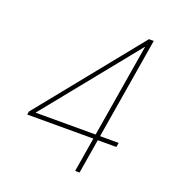

<svg xmlns="http://www.w3.org/2000/svg" viewBox="-132 -833 856 937"><g transform="rotate(20 295.5 -364.0)"><path d="M49.3 -178.7 52.2 -195.3 481.9 -727.5H498.5L491.2 -685.1H475.6L86.4 -203.6L85.9 -201.2H516.1L512.2 -178.7ZM363.3 0 394 -185.5 395 -192.4 483.9 -727.5H506.8L386.2 0Z"/></g></svg>

Font: Inter 18pt Thin
Style: Italic
Weight: 250
Italic angle: -9.3988°
Version: Version 4.001;git-66647c0bb